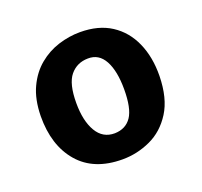

<svg xmlns="http://www.w3.org/2000/svg" viewBox="-89 -891 697 664"><g transform="rotate(-20 259.0 -559.0)"><path d="M40.5 -564.5Q41.5 -626 61.8 -669Q82 -712 114.8 -739Q147.5 -766 187.2 -778.5Q227 -791 267 -791Q335 -791 381.2 -761Q427.5 -731 451.2 -677.5Q475 -624 474 -554.5Q472.5 -473 440.8 -422.8Q409 -372.5 359.5 -349.8Q310 -327 256 -327Q151 -327 95.2 -391.8Q39.5 -456.5 40.5 -564.5ZM171.5 -564.5Q171.5 -499 194.5 -459.8Q217.5 -420.5 261.5 -421Q302 -422 322.8 -452.5Q343.5 -483 343.5 -553.5Q343.5 -620.5 322.8 -658.8Q302 -697 261.5 -696Q221 -695.5 196.2 -665.5Q171.5 -635.5 171.5 -564.5Z"/></g></svg>

Font: Koeln Type Sans
Style: Bold
Weight: 700
Designer: Eben Sorkin
Foundry: Eben Sorkin
Version: Version 2.001